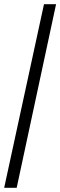

<svg xmlns="http://www.w3.org/2000/svg" viewBox="-20 -780 289 921"><path d="M0 121 191 -760H249L60 121Z"/></svg>

Font: Noto Serif Hebrew Condensed SemiBold
Style: Regular
Weight: 600
Width: 3
Designer: Monotype Design Team
Foundry: Monotype Imaging Inc.
Version: Version 2.004; ttfautohint (v1.8.4.7-5d5b)